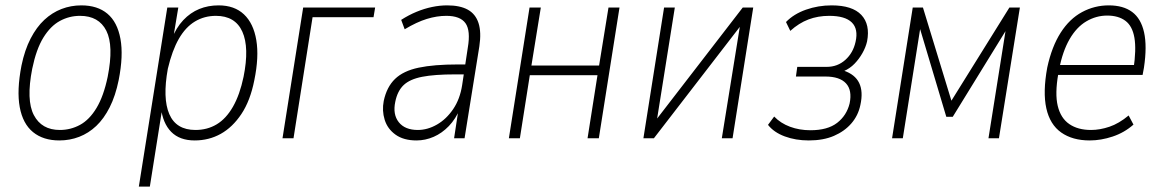

<svg xmlns="http://www.w3.org/2000/svg" viewBox="-20 -515 4331 715"><path d="M201 8Q141 8 103 -23Q65 -54 53.5 -116Q42 -178 60 -271Q72 -329 94 -371.5Q116 -414 145 -441Q174 -468 209 -481.5Q244 -495 283 -495Q343 -495 380 -464Q417 -433 428.5 -370.5Q440 -308 422 -217Q410 -158 388.5 -115.5Q367 -73 338.5 -46Q310 -19 275 -5.5Q240 8 201 8ZM203 -31Q243 -31 278 -50Q313 -69 339.5 -113Q366 -157 381 -229Q404 -345 376 -400.5Q348 -456 278 -456Q238 -456 203 -437Q168 -418 141.5 -375Q115 -332 100 -259Q77 -142 106 -86.5Q135 -31 203 -31Z M497 180 603 -487H644L624 -367H618Q636 -412 662.5 -440Q689 -468 722 -481.5Q755 -495 794 -495Q853 -495 888.5 -461.5Q924 -428 934.5 -365.5Q945 -303 927 -216Q912 -140 879 -90.5Q846 -41 802 -16.5Q758 8 705 8Q649 8 617.5 -24Q586 -56 579 -116H585L538 180ZM708 -31Q752 -31 787 -52Q822 -73 847.5 -117.5Q873 -162 887 -229Q909 -338 882.5 -397Q856 -456 784 -456Q741 -456 706 -435Q671 -414 646 -370.5Q621 -327 605 -259Q585 -149 610.5 -90Q636 -31 708 -31Z M1032 0 1109 -487H1377L1371 -451H1144L1073 0Z M1531 8Q1483 8 1453 -13.5Q1423 -35 1412.5 -69Q1402 -103 1409 -139Q1420 -191 1451 -221Q1482 -251 1539 -263Q1596 -275 1685 -275H1722L1716 -238H1675Q1598 -238 1552 -229Q1506 -220 1483 -198Q1460 -176 1452 -136Q1442 -89 1465 -60Q1488 -31 1536 -31Q1572 -31 1607 -51Q1642 -71 1667.5 -108.5Q1693 -146 1701 -198L1722 -337Q1733 -401 1713.5 -428.5Q1694 -456 1642 -456Q1607 -456 1569.5 -444.5Q1532 -433 1487 -406L1474 -441Q1502 -459 1531 -471Q1560 -483 1589 -489Q1618 -495 1645 -495Q1693 -495 1722 -479Q1751 -463 1762 -429Q1773 -395 1765 -342L1710 0H1671L1688 -112H1694Q1677 -72 1651.5 -45.5Q1626 -19 1595 -5.5Q1564 8 1531 8Z M1875 0 1952 -487H1994L1959 -271H2211L2246 -487H2287L2210 0H2168L2205 -235H1953L1916 0Z M2376 0 2453 -487H2493L2422 -41H2402L2746 -487H2785L2708 0H2668L2740 -446H2759L2415 0Z M2992 8Q2943 8 2902.5 -7Q2862 -22 2840 -50L2863 -81Q2887 -56 2922 -43Q2957 -30 2998 -30Q3062 -30 3097.5 -57.5Q3133 -85 3144 -130Q3154 -179 3130.5 -204.5Q3107 -230 3054 -230H2944L2949 -266H3059Q3099 -266 3128 -292Q3157 -318 3166 -359Q3177 -407 3152 -431.5Q3127 -456 3068 -456Q3026 -456 2990.5 -442.5Q2955 -429 2923 -400L2907 -433Q2936 -463 2981.5 -479Q3027 -495 3077 -495Q3154 -495 3187.5 -459.5Q3221 -424 3209 -361Q3204 -339 3191.5 -317Q3179 -295 3162 -277.5Q3145 -260 3122 -250V-252Q3164 -238 3179.5 -206Q3195 -174 3184 -124Q3176 -85 3150.5 -55.5Q3125 -26 3085.5 -9Q3046 8 2992 8Z M3302 0 3379 -487H3417L3523 -140L3739 -487H3778L3700 0H3661L3730 -434H3746L3528 -80H3504L3398 -435H3411L3342 0Z M4038 8Q3974 8 3932 -21.5Q3890 -51 3876.5 -111.5Q3863 -172 3880 -264Q3897 -342 3930 -393.5Q3963 -445 4009.5 -470Q4056 -495 4109 -495Q4163 -495 4196 -470.5Q4229 -446 4240.5 -394.5Q4252 -343 4240 -263L4235 -236H3906L3912 -273H4219L4201 -257Q4212 -331 4204.5 -374.5Q4197 -418 4171 -437.5Q4145 -457 4103 -457Q4062 -457 4025.5 -435.5Q3989 -414 3963 -369Q3937 -324 3924 -256L3921 -240Q3908 -166 3919 -120.5Q3930 -75 3962 -53Q3994 -31 4043 -31Q4076 -31 4111.5 -43Q4147 -55 4183 -85L4201 -51Q4167 -21 4123.5 -6.5Q4080 8 4038 8Z"/></svg>

Font: Nunito Sans 10pt Condensed ExtraLight
Style: Italic
Weight: 250
Width: 3
Italic angle: -9°
Designer: Vernon Adams
Foundry: Vernon Adams
Version: Version 3.101;gftools[0.9.27]